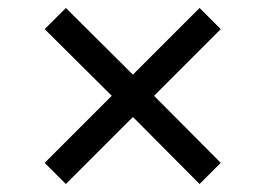

<svg xmlns="http://www.w3.org/2000/svg" viewBox="-20 -582 664 481"><path d="M480 -562 533 -509 366 -342 533 -174 480 -121 313 -289 145 -121 92 -174 260 -342 92 -509 145 -562 313 -395Z"/></svg>

Font: CBA Beacon Sans
Style: Regular
Weight: 400
Designer: Wei Huang
Foundry: Wei Huang
Version: Version 1.002